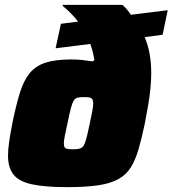

<svg xmlns="http://www.w3.org/2000/svg" viewBox="-20 -763 711 791"><path d="M257 8Q163 8 110 -4Q57 -16 35 -44.5Q13 -73 13 -122Q13 -148 18 -181Q23 -214 31 -256Q46 -329 61.5 -379.5Q77 -430 101.5 -460.5Q126 -491 166.5 -504.5Q207 -518 272 -518Q299 -518 317.5 -516Q336 -514 361 -510L369 -515Q366 -533 362 -549.5Q358 -566 352 -582L209 -564L231 -665L302 -674Q288 -692 271.5 -708.5Q255 -725 238 -739L239 -743H484Q496 -733 504 -723Q512 -713 519 -702L671 -721L650 -620L576 -610Q590 -577 596.5 -540.5Q603 -504 603 -461Q603 -433 600 -401Q597 -369 591 -333.5Q585 -298 577 -256Q564 -194 551 -149Q538 -104 519 -73.5Q500 -43 467.5 -25Q435 -7 384 0.5Q333 8 257 8ZM280 -148Q294 -148 303 -149.5Q312 -151 318.5 -156Q325 -161 329.5 -173Q334 -185 339 -205Q344 -225 350 -255Q357 -287 360.5 -306.5Q364 -326 364 -338Q364 -349 360 -354.5Q356 -360 348 -361.5Q340 -363 326 -363Q309 -363 299 -360.5Q289 -358 283 -347.5Q277 -337 271.5 -315.5Q266 -294 258 -255Q251 -223 247 -203Q243 -183 243 -171Q243 -161 246.5 -156Q250 -151 258.5 -149.5Q267 -148 280 -148Z"/></svg>

Font: Saira SemiExpanded Black
Style: Italic
Weight: 900
Width: 6
Italic angle: -12°
Designer: Hector Gatti with collaboration of the Omnibus-Type team
Foundry: Omnibus-Type
Version: Version 1.101